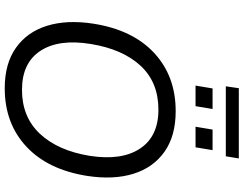

<svg xmlns="http://www.w3.org/2000/svg" viewBox="-129 -892 1030 812"><g transform="rotate(90 386.0 -486.0)"><path d="M80 -365Q106 -532 204 -623Q302 -714 450 -714Q555 -714 622 -666.5Q689 -619 715 -535Q741 -451 724 -340Q698 -174 600 -82.5Q502 9 353 9Q249 9 182 -38.5Q115 -86 89 -170Q63 -254 80 -365ZM166 -355Q144 -220 195 -142Q246 -64 360 -64Q475 -64 546 -140Q617 -216 639 -350Q660 -485 608.5 -563Q557 -641 444 -641Q328 -641 258 -565.5Q188 -490 166 -355ZM345 -926 353 -981H650L641 -926ZM342 -798 354 -870H441L429 -798ZM516 -798 528 -870H615L603 -798Z"/></g></svg>

Font: Mulish
Style: Italic
Weight: 400
Italic angle: -9°
Designer: Vernon Adams
Foundry: Vernon Adams
Version: Version 3.603; ttfautohint (v1.8.3)